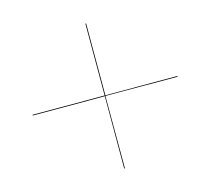

<svg xmlns="http://www.w3.org/2000/svg" viewBox="-71 -647 575 524"><g transform="rotate(30 216.0 -385.0)"><path d="M70 -241.5 71.5 -240 215.5 -384 360 -239.5 361.5 -241 216.5 -385.5 361 -529.5 359.5 -531 215.5 -387 72 -530.5 70.5 -529 214 -385.5Z"/></g></svg>

Font: Bodoni* 96pt
Style: Bold Italic
Weight: 700
Italic angle: -13°
Version: Version 2.3